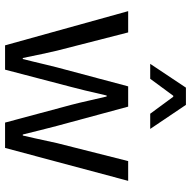

<svg xmlns="http://www.w3.org/2000/svg" viewBox="-18 -736 754 758"><g transform="rotate(90 359.0 -357.0)"><path d="M24 -486H108L180 -205Q192 -154 209 -70H213Q217 -85 223.5 -112.5Q230 -140 235.5 -162.5Q241 -185 246 -205L321 -486H401L477 -205Q493 -144 511 -70H515Q521 -94 545 -205L616 -486H694L564 0H464L394 -261Q387 -287 376.5 -334Q366 -381 361 -401H357Q334 -300 323 -260L255 0H159ZM232 -573 326 -714H394L489 -573H429L362 -664H358L291 -573Z"/></g></svg>

Font: RibengUni
Style: Regular
Weight: 400
Designer: (1) Dr. Andrew Glass (Program Manager at Microsoft Corporation)
(2) Bivuti Chakma (Suz Moriz)
(3) Paul D. Hunt (Adobe Co
Foundry: Bivuti Chakma and Jyoti Chakma
Version: Version 1.2020